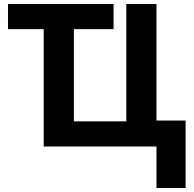

<svg xmlns="http://www.w3.org/2000/svg" viewBox="-20 -734 970 962"><path d="M199 0H764V208H910V-130H764V-714H613V-126H350V-588H549V-714H20V-588H199Z"/></svg>

Font: Passageway
Style: Regular
Weight: 700
Foundry: Ascender Corporation
Version: Version 1.11